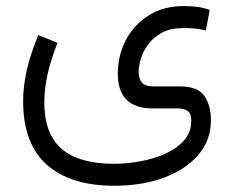

<svg xmlns="http://www.w3.org/2000/svg" viewBox="-20 -360 761 624"><path d="M167 -220.7Q124 -113.8 124 -27.8Q124 74.7 179.9 123.3Q235.8 171.9 348.6 172.4Q391.1 172.4 435.5 164.3Q480 156.2 517.6 139.4Q555.2 122.6 578.4 95.9Q601.6 69.3 601.6 32.7Q601.6 9.3 590.1 0.7Q578.6 -7.8 555.7 -7.8H475.6Q362.8 -7.8 362.8 -121.1Q362.8 -178.2 388.4 -228.3Q414.1 -278.3 462.2 -309.3Q510.3 -340.3 577.1 -340.3Q590.3 -340.3 614 -338.4Q637.7 -336.4 661.6 -327.6L648.9 -260.7Q628.4 -266.1 609.4 -267.6Q590.3 -269 577.1 -269Q535.6 -269 507.3 -254.2Q479 -239.3 462.2 -216.6Q445.3 -193.8 438 -169.7Q430.7 -145.5 430.7 -127.4Q430.7 -104 441.2 -91.6Q451.7 -79.1 480.5 -79.1H568.4Q623 -78.6 644.3 -47.9Q665.5 -17.1 665.5 30.8Q665.5 95.2 624.8 143.1Q584 190.9 513.2 217.3Q442.4 243.7 351.1 243.7Q209 243.7 132.1 175.3Q55.2 106.9 55.2 -31.2Q55.2 -81.1 67.4 -133.5Q79.6 -186 104.5 -246.1Z"/></svg>

Font: Vazir Light WOL-UI
Style: Light-WOL-UI
Weight: 300
Designer: Saber Rastikerdar
Foundry: Saber Rastikerdar
Version: Version 30.1.0